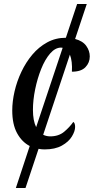

<svg xmlns="http://www.w3.org/2000/svg" viewBox="-20 -734 467 956"><path d="M202 10Q186 10 172 7L107 202H59L128 -7Q89 -27 65 -71Q41 -115 41 -184Q41 -229 52.5 -279Q64 -329 86.5 -376.5Q109 -424 141 -462Q173 -500 215 -523Q257 -546 308 -546L364 -714H412L354 -540Q392 -530 409.5 -505.5Q427 -481 427 -453Q427 -422 405.5 -399.5Q384 -377 338 -377Q341 -429 328 -462L195 -63Q211 -55 230 -55Q272 -55 299.5 -78Q327 -101 345 -127Q354 -121 354 -102Q354 -81 338 -54.5Q322 -28 288 -9Q254 10 202 10ZM144 -187Q144 -133 160 -101L292 -496Q288 -497 284 -497Q255 -497 229.5 -467.5Q204 -438 185 -390.5Q166 -343 155 -289Q144 -235 144 -187Z"/></svg>

Font: Noto Serif ExtraCondensed Medium
Style: Italic
Weight: 500
Width: 2
Italic angle: -12°
Designer: Monotype Design Team
Foundry: Monotype Imaging Inc.
Version: Version 2.013; ttfautohint (v1.8.4.7-5d5b)